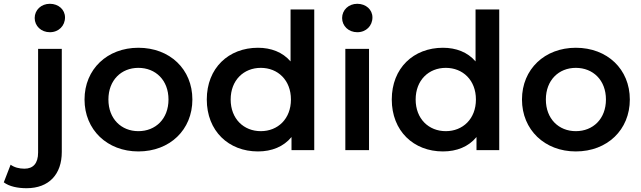

<svg xmlns="http://www.w3.org/2000/svg" viewBox="-113 -792 3381 1013"><path d="M150 -622C197 -622 230 -656 230 -700C230 -741 196 -772 150 -772C104 -772 70 -739 70 -697C70 -655 104 -622 150 -622ZM27 201C146 201 213 127 213 10V-534H88V13C88 70 62 98 16 98C-12 98 -38 91 -57 77L-93 170C-64 192 -19 201 27 201Z M617 7C783 7 902 -107 902 -267C902 -427 783 -540 617 -540C453 -540 333 -427 333 -267C333 -107 453 7 617 7ZM617 -100C527 -100 459 -165 459 -267C459 -369 527 -434 617 -434C708 -434 776 -369 776 -267C776 -165 708 -100 617 -100Z M1420 -742V-468C1378 -517 1317 -540 1248 -540C1093 -540 978 -433 978 -267C978 -101 1093 7 1248 7C1321 7 1383 -18 1425 -69V0H1545V-742ZM1263 -100C1173 -100 1104 -165 1104 -267C1104 -369 1173 -434 1263 -434C1353 -434 1422 -369 1422 -267C1422 -165 1353 -100 1263 -100Z M1772 -622C1819 -622 1852 -656 1852 -700C1852 -741 1818 -772 1772 -772C1726 -772 1692 -739 1692 -697C1692 -655 1726 -622 1772 -622ZM1709 0H1834V-534H1709Z M2396 -742V-468C2354 -517 2293 -540 2224 -540C2069 -540 1954 -433 1954 -267C1954 -101 2069 7 2224 7C2297 7 2359 -18 2401 -69V0H2521V-742ZM2239 -100C2149 -100 2080 -165 2080 -267C2080 -369 2149 -434 2239 -434C2329 -434 2398 -369 2398 -267C2398 -165 2329 -100 2239 -100Z M2925 7C3091 7 3210 -107 3210 -267C3210 -427 3091 -540 2925 -540C2761 -540 2641 -427 2641 -267C2641 -107 2761 7 2925 7ZM2925 -100C2835 -100 2767 -165 2767 -267C2767 -369 2835 -434 2925 -434C3016 -434 3084 -369 3084 -267C3084 -165 3016 -100 2925 -100Z"/></svg>

Font: Montserrat Lite SemiBold
Style: Regular
Weight: 600
Designer: Julieta Ulanovsky
Foundry: Julieta Ulanovsky
Version: Version 7.200;PS 007.200;hotconv 1.0.88;makeotf.lib2.5.64775